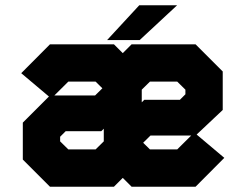

<svg xmlns="http://www.w3.org/2000/svg" viewBox="-20 -708 935 728"><path d="M169.5 0 66.5 -103V-243L169.5 -346H340.5L373.5 -378.5V-368L342.5 -398.5H239L174.5 -334.5L60.5 -430.5L169.5 -540H412L445.5 -506.5L479 -540H721.5L824.5 -437V-291L721.5 -194H550.5L517.5 -161.5V-172L548.5 -141.5H652L716.5 -205.5L830.5 -109.5L721.5 0H479L445.5 -33.5L412 0ZM197.5 -70H374.5L446 -141.5L515 -70H695.5L740.5 -115L695.5 -70H515L446 -141.5V-163L541.5 -261H701.5L762.5 -320.5V-403.5L696.5 -469H516.5L446 -397.5L376.5 -469.5H191.5L153.5 -431.5L191.5 -469.5H376.5L446 -397.5V-373.5L344.5 -277H188L128.5 -219V-140ZM197.5 -70 128.5 -140V-219L188 -277H344.5L446 -373.5V-141.5L374.5 -70ZM446 -163V-397.5L516.5 -469H696.5L762.5 -403.5V-320.5L701.5 -261H541.5ZM239 -141.5H342.5L373.5 -172V-220L364 -210.5H229L208 -189.5V-172ZM517.5 -320 527 -329.5H662L683 -350.5V-368L652 -398.5H548.5L517.5 -368ZM386 -556 508 -688H651.5L509.5 -556ZM481 -590H480.5L540.5 -653H541Z"/></svg>

Font: Tourney Thin Black
Style: Regular
Weight: 900
Version: Version 1.015